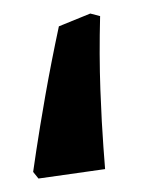

<svg xmlns="http://www.w3.org/2000/svg" viewBox="-20 -111 216 285"><path d="M37.1 154 29.2 144.2Q29.2 144.2 33.9 112.2Q38.7 80.2 47.3 30.8Q56 -18.6 67.4 -71.9L114 -90.9L128.6 -87.1Q127.1 -29.8 129 22.2Q131 74.3 133.5 107.1Q136 140 136 140Z"/></svg>

Font: Alegreya
Style: Regular
Weight: 400
Designer: Juan Pablo del Peral
Foundry: Huerta Tipografica
Version: Version 2.009